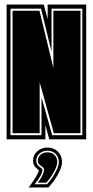

<svg xmlns="http://www.w3.org/2000/svg" viewBox="-20 -611 407 842"><path d="M9 0V-591H172L189 -527V-591H358V0H196L179 -63V0ZM26 -18H162V-184L209 -18H341V-573H206V-384L160 -573H26ZM35 -27V-564H153L214 -314V-564H333V-27H216L154 -250V-27ZM106 211Q128 181 138.5 163Q149 145 151 137L150 136Q144 131 134.5 121Q125 111 125 93Q125 69 143.5 52.5Q162 36 188 36Q216 36 234 54Q252 72 252 100Q252 121 234 154Q216 187 192 211ZM132 197H186Q207 175 222.5 146Q238 117 238 100Q238 78 224 64Q210 50 188 50Q167 50 153 62.5Q139 75 139 93Q139 106 145.5 113Q152 120 158 124Q164 129 165 130.5Q166 132 166 133Q166 155 132 197ZM146 190Q173 154 173 133Q173 126 166.5 121.5Q160 117 153 111Q146 105 146 93Q146 78 158 67.5Q170 57 188 57Q208 57 219.5 69Q231 81 231 100Q231 117 215.5 144.5Q200 172 183 190ZM153 139H154Q154 140 153 139Z"/></svg>

Font: Alumni Sans Collegiate One
Style: Regular
Weight: 400
Designer: Robert E. Leuschke
Foundry: Robert E. Leuschke
Version: Version 1.100